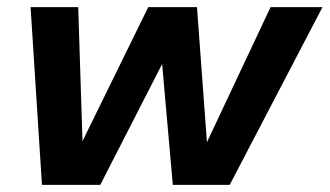

<svg xmlns="http://www.w3.org/2000/svg" viewBox="-20 -520 927 540"><path d="M98 0 66 -500H200L212 -123L397 -500H534L562 -120L741 -500H887L626 0H466L436 -340L262 0Z"/></svg>

Font: Kantumruy Pro SemiBold
Style: Italic
Weight: 600
Italic angle: -13°
Version: Version 1.002